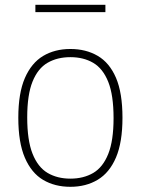

<svg xmlns="http://www.w3.org/2000/svg" viewBox="-20 -746 569 776"><path d="M264.5 9Q201.5 9 154.2 -19Q107 -47 80.5 -108.5Q54 -170 54 -270Q54 -369.5 80.5 -430.5Q107 -491.5 154.2 -519.8Q201.5 -548 264.5 -548Q327.5 -548 375 -520.2Q422.5 -492.5 448.8 -431.5Q475 -370.5 475 -270Q475 -171 448.8 -109.5Q422.5 -48 375 -19.5Q327.5 9 264.5 9ZM264.5 -24Q317.5 -24 356.8 -47Q396 -70 417.5 -123.8Q439 -177.5 439 -268.5Q439 -361.5 417.5 -415.2Q396 -469 356.8 -492Q317.5 -515 264.5 -515Q211.5 -515 172.2 -492.2Q133 -469.5 111.5 -416.2Q90 -363 90 -271.5Q90 -179 111.5 -124.8Q133 -70.5 172.2 -47.2Q211.5 -24 264.5 -24ZM123 -697V-726.5H406V-697Z"/></svg>

Font: Encode Sans Th
Style: Regular
Weight: 100
Designer: Multiple Designers
Foundry: Impallari Type
Version: Version 3.002; ttfautohint (v1.8.3) -l 8 -r 50 -G 200 -x 14 